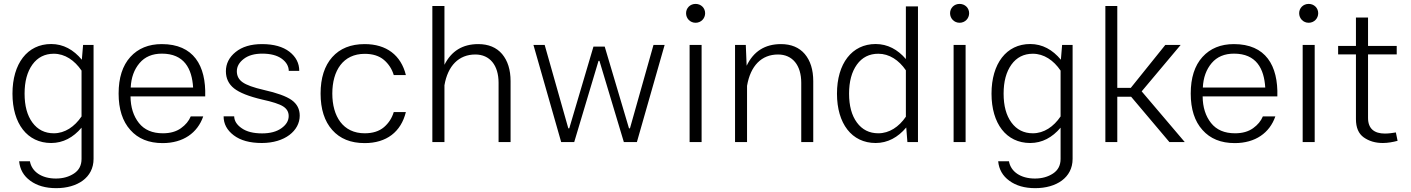

<svg xmlns="http://www.w3.org/2000/svg" viewBox="-20 -728 7231 984"><path d="M43.9 -248C43.9 -94.7 119.6 4.9 242.2 4.9C303.2 4.9 355.5 -23.4 397.9 -73.7V86.4C397.9 119.1 385.3 144 359.4 161.1C333.5 178.2 302.7 187 266.1 187C193.4 187 142.6 151.9 133.3 98.6H78.1C82 140.1 101.1 173.8 135.7 198.7C169.9 223.6 213.9 236.3 268.1 236.3C376 236.3 459.5 182.6 459.5 86.4V-497.6H405.8L399.4 -421.9C356.9 -473.1 304.7 -502.4 242.2 -502.4C120.1 -502.4 43.9 -401.9 43.9 -248ZM106 -248C106 -310.1 119.1 -359.4 146 -397C172.9 -434.1 209.5 -452.6 255.9 -452.6C312.5 -452.6 362.3 -418.9 397.9 -366.2V-131.3C362.3 -78.6 312.5 -44.9 255.9 -44.9C209.5 -44.9 172.9 -63.5 146 -100.1C119.1 -136.7 106 -186 106 -248Z M1031.7 -233.9C1036.6 -392.6 971.7 -502 809.1 -502C741.7 -502 688 -480 647.9 -436C607.9 -391.6 587.9 -329.1 587.9 -248.5C587.9 -168.9 607.9 -106.4 647.9 -62C687.5 -17.1 742.7 5.4 813.5 5.4C918.9 5.4 992.2 -46.9 1021.5 -131.3H957.5C947.8 -107.9 931.2 -87.9 907.2 -70.8C883.3 -53.7 852.5 -44.9 814.9 -44.9C760.7 -44.9 719.7 -62.5 691.9 -97.7C664.1 -132.8 649.4 -178.2 648.9 -233.9ZM649.9 -279.3C652.3 -330.6 667.5 -372.1 695.3 -404.8C722.7 -437 760.7 -453.1 809.6 -453.1C923.8 -453.1 963.9 -376.5 969.7 -279.3Z M1322.8 -502C1265.6 -502 1220.7 -488.3 1187.5 -461.4C1154.3 -434.6 1137.7 -401.4 1137.7 -362.8C1137.7 -326.2 1151.9 -296.9 1179.7 -274.9C1207.5 -252.9 1255.4 -233.9 1323.7 -217.8C1376 -206.5 1412.1 -194.8 1431.2 -182.6C1450.2 -170.4 1459.5 -154.3 1459.5 -133.3C1459.5 -109.4 1447.3 -88.9 1422.9 -71.3C1397.9 -53.2 1364.7 -44.4 1323.2 -44.4C1278.8 -44.4 1243.7 -53.2 1218.8 -70.8C1193.8 -87.9 1180.7 -108.4 1180.2 -131.8H1126C1126 -93.3 1143.1 -61 1177.7 -34.7C1212.4 -8.3 1260.3 4.9 1321.8 4.9C1439.9 4.9 1516.1 -58.1 1516.1 -135.3C1516.1 -168.9 1502.4 -195.3 1474.6 -215.3C1446.8 -234.9 1399.4 -252 1332 -267.1C1278.8 -279.3 1242.7 -292.5 1223.1 -306.6C1203.6 -320.3 1193.8 -338.9 1193.8 -362.8C1193.8 -386.7 1205.6 -408.2 1229.5 -426.3C1252.9 -444.3 1284.7 -453.1 1324.2 -453.1C1366.7 -453.1 1399.9 -444.3 1423.8 -427.2C1447.8 -409.7 1459.5 -388.7 1460 -364.7H1513.7C1513.7 -403.8 1497.1 -436.5 1463.4 -462.9C1429.7 -488.8 1382.8 -502 1322.8 -502Z M1849.1 -502C1777.3 -502 1722.2 -479.5 1682.6 -435.1C1643.1 -390.6 1623 -328.1 1623 -248.5C1623 -168.9 1643.1 -106.4 1682.6 -62C1722.2 -17.1 1777.3 5.4 1849.1 5.4C1960.9 5.4 2035.2 -52.2 2060.1 -153.8H1998C1988.8 -123 1972.2 -97.2 1947.8 -76.2C1922.9 -55.2 1890.1 -44.9 1849.1 -44.9C1737.8 -44.9 1683.1 -131.8 1683.1 -248.5C1683.1 -366.2 1738.3 -452.1 1849.1 -452.1C1890.1 -452.1 1922.9 -441.9 1947.8 -420.9C1972.2 -399.9 1988.8 -374 1998 -343.3H2060.1C2035.2 -444.8 1960.9 -502 1849.1 -502Z M2257.8 -291C2274.9 -391.1 2331.5 -448.7 2416 -448.7C2490.7 -448.7 2535.2 -393.1 2535.2 -303.7V0H2596.7V-312C2596.7 -370.6 2582 -417 2553.2 -451.2C2524.4 -484.9 2483.4 -502 2431.2 -502C2351.1 -502 2293.5 -466.8 2257.8 -396V-697.3H2195.8V0H2257.8Z M3203.6 -70.3 3079.1 -489.3H3021.5L2897.5 -70.3H2892.6L2771.5 -497.6H2713.9L2856 0H2922.9L3047.4 -416H3052.2L3177.2 0H3244.1L3386.2 -497.6H3329.1L3208.5 -70.3Z M3496.1 -660.2C3496.1 -633.3 3517.1 -611.3 3544.9 -611.3C3572.8 -611.3 3593.8 -633.3 3593.8 -660.2C3593.8 -687 3572.8 -708 3544.9 -708C3517.1 -708 3496.1 -687 3496.1 -660.2ZM3514.2 0H3575.7V-497.6H3514.2Z M3808.6 -288.1C3826.2 -391.1 3882.8 -448.7 3967.3 -448.7C4042 -448.7 4086.4 -393.1 4086.4 -303.7V0H4147.9V-312C4147.9 -370.6 4133.3 -417 4104.5 -451.2C4075.7 -484.9 4034.7 -502 3982.4 -502C3900.4 -502 3841.8 -464.8 3806.6 -391.1L3802.2 -497.6H3747.1V0H3808.6Z M4269.5 -248C4269.5 -94.7 4345.2 4.9 4467.8 4.9C4528.8 4.9 4582 -23.9 4624.5 -74.7L4630.4 0H4684.6V-695.3H4622.6V-425.3C4581.1 -474.1 4528.8 -502.4 4467.8 -502.4C4345.7 -502.4 4269.5 -401.9 4269.5 -248ZM4331.5 -248C4331.5 -310.1 4344.7 -359.4 4371.6 -397C4398.4 -434.1 4435.1 -452.6 4481.4 -452.6C4537.6 -452.6 4586.9 -419.9 4622.6 -367.7V-129.9C4586.9 -77.6 4537.6 -44.9 4481.4 -44.9C4435.1 -44.9 4398.4 -63.5 4371.6 -100.1C4344.7 -136.7 4331.5 -186 4331.5 -248Z M4849.1 -660.2C4849.1 -633.3 4870.1 -611.3 4897.9 -611.3C4925.8 -611.3 4946.8 -633.3 4946.8 -660.2C4946.8 -687 4925.8 -708 4897.9 -708C4870.1 -708 4849.1 -687 4849.1 -660.2ZM4867.2 0H4928.7V-497.6H4867.2Z M5061.5 -248C5061.5 -94.7 5137.2 4.9 5259.8 4.9C5320.8 4.9 5373 -23.4 5415.5 -73.7V86.4C5415.5 119.1 5402.8 144 5377 161.1C5351.1 178.2 5320.3 187 5283.7 187C5210.9 187 5160.2 151.9 5150.9 98.6H5095.7C5099.6 140.1 5118.7 173.8 5153.3 198.7C5187.5 223.6 5231.4 236.3 5285.6 236.3C5393.6 236.3 5477.1 182.6 5477.1 86.4V-497.6H5423.3L5417 -421.9C5374.5 -473.1 5322.3 -502.4 5259.8 -502.4C5137.7 -502.4 5061.5 -401.9 5061.5 -248ZM5123.5 -248C5123.5 -310.1 5136.7 -359.4 5163.6 -397C5190.4 -434.1 5227.1 -452.6 5273.4 -452.6C5330.1 -452.6 5379.9 -418.9 5415.5 -366.2V-131.3C5379.9 -78.6 5330.1 -44.9 5273.4 -44.9C5227.1 -44.9 5190.4 -63.5 5163.6 -100.1C5136.7 -136.7 5123.5 -186 5123.5 -248Z M5775.4 -277.8H5706.1V-697.3H5645V0H5706.1V-232.4H5776.9L5973.1 0H6051.8L5831.1 -259.8L6030.8 -497.6H5952.1Z M6526.4 -233.9C6531.2 -392.6 6466.3 -502 6303.7 -502C6236.3 -502 6182.6 -480 6142.6 -436C6102.5 -391.6 6082.5 -329.1 6082.5 -248.5C6082.5 -168.9 6102.5 -106.4 6142.6 -62C6182.1 -17.1 6237.3 5.4 6308.1 5.4C6413.6 5.4 6486.8 -46.9 6516.1 -131.3H6452.1C6442.4 -107.9 6425.8 -87.9 6401.9 -70.8C6377.9 -53.7 6347.2 -44.9 6309.6 -44.9C6255.4 -44.9 6214.4 -62.5 6186.5 -97.7C6158.7 -132.8 6144 -178.2 6143.6 -233.9ZM6144.5 -279.3C6147 -330.6 6162.1 -372.1 6189.9 -404.8C6217.3 -437 6255.4 -453.1 6304.2 -453.1C6418.5 -453.1 6458.5 -376.5 6464.4 -279.3Z M6638.2 -660.2C6638.2 -633.3 6659.2 -611.3 6687 -611.3C6714.8 -611.3 6735.8 -633.3 6735.8 -660.2C6735.8 -687 6714.8 -708 6687 -708C6659.2 -708 6638.2 -687 6638.2 -660.2ZM6656.2 0H6717.8V-497.6H6656.2Z M7133.8 -49.3C7120.6 -46.9 7097.7 -43.5 7077.6 -43.5C7023.4 -43.5 6991.2 -68.4 6991.2 -123.5V-449.2H7138.2V-492.7H6991.2V-638.2H6929.2V-492.7H6837.9V-449.2H6929.2V-117.7C6929.2 -74.2 6942.4 -43 6969.2 -23.9C6996.1 -4.9 7028.3 4.9 7066.9 4.9C7092.8 4.9 7119.1 0 7142.6 -6.3Z"/></svg>

Font: Estedad Light
Style: Regular
Weight: 300
Designer: Amin Abedi
Version: Version 7.3